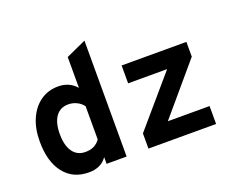

<svg xmlns="http://www.w3.org/2000/svg" viewBox="-117 -917 1355 1124"><g transform="rotate(-20 560.0 -355.0)"><path d="M261.6 12Q162.9 12 107.1 -59Q51.2 -130.1 51.2 -256Q51.2 -335.9 77.7 -396Q104.2 -456.2 151.8 -489.6Q199.3 -523 262.8 -523Q331.2 -523 374.4 -473.2V-665.4L499.2 -722V0H374.4V-41.8Q337.7 12 261.6 12ZM282 -107.4Q314.1 -107.4 336.6 -118.7Q359.1 -129.9 374.4 -152.4V-358.8Q359.1 -379.8 334.4 -391.9Q309.7 -404 282 -404Q231.6 -404 204 -365.9Q176.4 -327.7 176.4 -256Q176.4 -208.9 188.9 -175.8Q201.4 -142.6 225 -125Q248.6 -107.4 282 -107.4ZM635.2 0V-94.6L897 -399.8H654V-511H1057.6V-419L796.6 -111.6H1056.6V0Z"/></g></svg>

Font: Overpass
Style: Regular
Weight: 400
Designer: Delve Withrington, Dave Bailey, Thomas Jockin
Foundry: Delve Fonts LLC
Version: Version 4.000